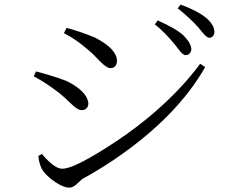

<svg xmlns="http://www.w3.org/2000/svg" viewBox="-20 -819 1040 852"><path d="M803.7 -574.2Q791 -574.2 770.5 -602.5Q760.7 -615.2 757.8 -619.1Q708 -679.7 667 -710.9L679.7 -728.5Q762.7 -691.4 794.9 -661.1Q829.1 -626 829.1 -599.6Q826.2 -576.2 803.7 -574.2ZM908.2 -651.4Q897.5 -651.4 877 -676.8Q865.2 -691.4 859.4 -698.2Q820.3 -741.2 768.6 -782.2L781.2 -798.8Q858.4 -770.5 896.5 -738.3Q931.6 -707 931.6 -676.8Q929.7 -652.3 908.2 -651.4ZM369.1 -599.6Q314.5 -646.5 263.7 -671.9L275.4 -695.3Q332 -680.7 401.4 -652.3Q498 -602.5 499 -549.8Q499 -524.4 478.5 -517.6Q473.6 -516.6 469.7 -516.6Q453.1 -516.6 422.9 -547.9Q388.7 -584 369.1 -599.6ZM257.8 -70.3Q302.7 -70.3 440.4 -156.2Q648.4 -285.2 793.9 -445.3Q835.9 -492.2 868.2 -536.1L890.6 -521.5Q763.7 -298.8 487.3 -111.3Q418 -64.5 344.7 -24.4Q341.8 -22.5 319.3 -1Q302.7 13.7 288.1 13.7Q254.9 13.7 203.1 -27.3Q182.6 -44.9 171.9 -59.6Q155.3 -82 150.4 -124Q150.4 -126 150.4 -127L166 -135.7Q214.8 -78.1 247.1 -71.3Q252.9 -70.3 257.8 -70.3ZM244.1 -405.3Q189.5 -448.2 129.9 -480.5L139.6 -502Q212.9 -483.4 274.4 -460Q366.2 -415 372.1 -361.3Q372.1 -336.9 350.6 -331.1Q346.7 -330.1 342.8 -330.1Q324.2 -330.1 295.9 -358.4Q262.7 -390.6 244.1 -405.3Z"/></svg>

Font: GenYoMin JP Regular
Style: Regular
Weight: 400
Version: Version 1.001;PS 1;hotconv 16.6.51;makeotf.lib2.5.65220 DEVE